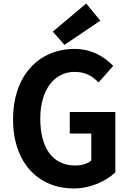

<svg xmlns="http://www.w3.org/2000/svg" viewBox="-20 -1053 740 1087"><path d="M279 -874 345 -799 548 -936 468 -1033ZM54 -377C54 -124 204 14 397 14C495 14 582 -29 633 -77V-419H375V-297H497V-145C478 -126 442 -116 406 -116C277 -116 208 -216 208 -382C208 -546 289 -646 402 -646C466 -646 504 -621 538 -586L621 -680C574 -728 504 -776 402 -776C204 -776 54 -630 54 -377Z"/></svg>

Font: Kawkab Mono
Style: Bold
Weight: 700
Monospace: yes
Designer: Abdullah Arif
Foundry: Abdullah Arif
Version: Version 1.000;PS 000.500;hotconv 1.0.88;makeotf.lib2.5.64775